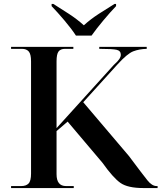

<svg xmlns="http://www.w3.org/2000/svg" viewBox="-20 -951 817 971"><path d="M36 0H353V-10H314Q266 -10 266 -70V-288L322 -336L498 -128Q552 -52 589 -26Q626 0 705 0H777V-10H772Q749 -10 726 -38.5Q703 -67 632 -162L401 -434L574 -625Q624 -680 654 -691.5Q684 -703 722 -704V-714H482V-704Q550 -704 570.5 -699Q591 -694 591 -674Q591 -664 584 -653Q577 -642 555 -622L266 -303V-641Q266 -677 276 -690.5Q286 -704 309 -704H351V-714H36V-704H91Q114 -704 125.5 -690.5Q137 -677 137 -641V-73Q137 -36 124.5 -23Q112 -10 87 -10H36ZM364 -771H443Q467 -805 502.5 -847.5Q538 -890 567 -920V-931H559Q523 -909 480.5 -881.5Q438 -854 404 -823Q370 -854 327.5 -881.5Q285 -909 250 -931H241V-920Q270 -890 306 -847.5Q342 -805 364 -771Z"/></svg>

Font: Noto Serif Display Semi
Style: Regular
Weight: 600
Designer: Monotype Design Team
Foundry: Monotype Imaging Inc.
Version: Version 1.900